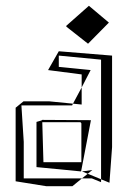

<svg xmlns="http://www.w3.org/2000/svg" viewBox="-20 -630 461 663"><path d="M126 -216 123 -214 106 -209V-53L260 -38L294 -215L126 -216ZM293 -388 183 -399V-438L329 -424V-11L358 1L367 -122V-438L183 -453L146 -388L262 -373V-328ZM258 -208 261 -204V-70H130L126 -208ZM34 -258V-4L140 13H230L263 -14H62V-140L54 -265V-266H229L232 -272L151 -280H61ZM232 -272 262 -328V-269ZM297 -14H263L283 -30L329 -11V-1ZM299 -43 263 -38 283 -30ZM209 -538 284 -479 356 -552 287 -610 209 -541Z"/></svg>

Font: Quebrada
Style: Regular
Weight: 400
Designer: deFharo
Foundry: deFharo
Version: Version 1.034 2012